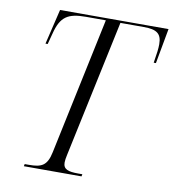

<svg xmlns="http://www.w3.org/2000/svg" viewBox="-80 -785 775 856"><g transform="rotate(10 307.0 -357.0)"><path d="M85 0H346L348 -10H329C284 -10 261 -17 261 -48C261 -58 263 -69 266 -83L398 -704H504C563 -704 585 -688 585 -640C585 -621 582 -597 575 -555H585L614 -714H123L85 -555H95L108 -604C128 -684 161 -704 242 -704H332L201 -84C188 -21 163 -10 106 -10H87Z"/></g></svg>

Font: Noto Serif Display SemiCondensed Light
Style: Italic
Weight: 300
Width: 4
Italic angle: -12°
Designer: Monotype Design Team
Foundry: Monotype Imaging Inc.
Version: Version 2.009